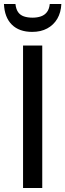

<svg xmlns="http://www.w3.org/2000/svg" viewBox="-32 -942 328 962"><path d="M83.5 0V-713.9H179.7V0ZM275.4 -921.9Q273.4 -879.4 255.1 -848.1Q236.8 -816.9 204.8 -799.6Q172.9 -782.2 129.4 -782.2Q64 -782.2 27.3 -818.6Q-9.3 -855 -12.2 -921.9H45.4Q48.3 -896 58.8 -881.1Q69.3 -866.2 87.6 -859.9Q106 -853.5 131.3 -853.5Q154.3 -853.5 172.9 -859.9Q191.4 -866.2 203.1 -881.3Q214.8 -896.5 217.3 -921.9Z"/></svg>

Font: Open Sans SemiCondensed Medium
Style: Regular
Weight: 500
Width: 4
Designer: Monotype Design Team
Foundry: Monotype Imaging Inc.
Version: Version 3.000